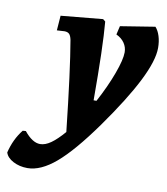

<svg xmlns="http://www.w3.org/2000/svg" viewBox="-191 -546 742 854"><g transform="rotate(10 180.0 -119.0)"><path d="M442 -478Q455 -464 462.5 -440Q470 -416 470 -387Q470 -330 422.5 -235.5Q375 -141 279 -6Q186 124 118 182Q50 240 -10 240Q-46 240 -74.5 225Q-103 210 -110 187Q-95 125 -59 80L-45 79Q-8 125 27 125Q50 125 75.5 107Q101 89 133 52Q103 -222 80 -355Q76 -374 68.5 -381Q61 -388 47 -388Q40 -388 31 -387Q22 -386 13 -386L18 -453L207 -471L218 -462Q228 -349 228 -108H241Q280 -181 303.5 -245Q327 -309 327 -342Q327 -365 314 -384Q301 -403 277 -414L286 -453Z"/></g></svg>

Font: Alegreya ExtraBold
Style: Italic
Weight: 800
Italic angle: -7°
Designer: Juan Pablo del Peral
Foundry: Huerta Tipografica
Version: Version 2.007; ttfautohint (v1.6)